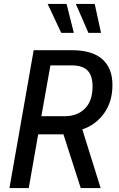

<svg xmlns="http://www.w3.org/2000/svg" viewBox="-20 -955 605 975"><path d="M151 -700H346Q448 -700 499.5 -654.5Q551 -609 551 -523Q551 -438 508 -379Q465 -320 398 -298L491 0H390L302 -273H174L126 0H28ZM310 -365Q372 -365 411 -403.5Q450 -442 450 -516Q450 -570 425 -596.5Q400 -623 342 -623H236L190 -365ZM222 -935H318L355 -788H291ZM365 -935H461L493 -788H429Z"/></svg>

Font: Cabin
Style: Italic
Weight: 400
Italic angle: -7°
Designer: Pablo Impallari
Foundry: Pablo Impallari. http://www.impallari.com Igino Marini. http://www.ikern.com
Version: Version 2.200